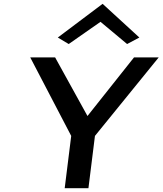

<svg xmlns="http://www.w3.org/2000/svg" viewBox="-20 -993 849 1003"><path d="M282 -797 339 -763 505 -879 644 -763 708 -797 516 -973ZM809 -693H680L437 -387L268 -693H138L352 -283L318 -10H442L476 -283Z"/></svg>

Font: Bluebird
Style: LiExtObl
Weight: 300
Designer: Jasper
Foundry: Cannot Into Space Fonts
Version: Version 0.98